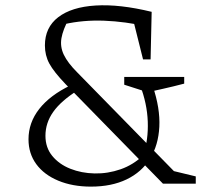

<svg xmlns="http://www.w3.org/2000/svg" viewBox="-20 -683 808 714"><path d="M586 0 224 -370Q180 -416 163.5 -446.5Q147 -477 147 -514Q147 -581 196.5 -619Q246 -657 335.5 -662.5Q425 -668 544 -639L530 -584Q446 -603 367.5 -606Q289 -609 219 -593L237 -615Q214 -573 208.5 -541Q203 -509 217.5 -479Q232 -449 267 -414L645 -28V0ZM318 11Q250 11 197 -11Q144 -33 115 -72.5Q86 -112 86 -165Q86 -227 126 -278Q166 -329 243 -366L269 -347Q207 -308 178 -267Q149 -226 149 -178Q149 -134 174.5 -103Q200 -72 241.5 -55.5Q283 -39 332 -38Q381 -37 428.5 -53.5Q476 -70 513 -106Q532 -164 529.5 -231Q527 -298 501 -366L548 -363Q576 -280 572.5 -211.5Q569 -143 538 -93Q507 -43 451 -16Q395 11 318 11ZM588 0V-56L708 -27V0ZM529 -340 442 -368V-397H665V-372Q623 -361 587 -353Q551 -345 529 -340ZM512 -462 468 -638 544 -639 540 -462Z"/></svg>

Font: Piazzolla Thin Light
Style: Regular
Weight: 300
Version: Version 2.005